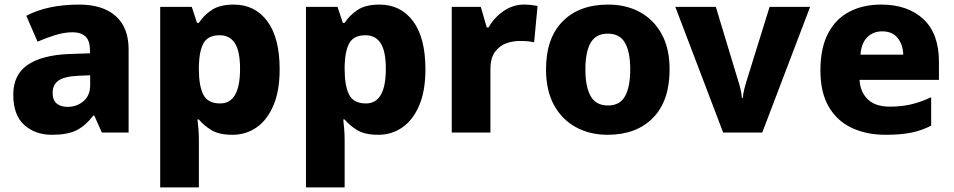

<svg xmlns="http://www.w3.org/2000/svg" viewBox="-20 -579 4167 839"><path d="M326 -559Q429 -559 485.5 -509Q542 -459 542 -363V0H425L392 -74H388Q353 -29 314 -9.5Q275 10 206 10Q134 10 86 -33Q38 -76 38 -165Q38 -252 100 -295Q162 -338 282 -343L373 -346V-359Q373 -402 353 -420Q333 -438 297 -438Q262 -438 222.5 -426Q183 -414 144 -397L95 -510Q140 -534 198 -546.5Q256 -559 326 -559ZM323 -248Q260 -245 235 -226.5Q210 -208 210 -173Q210 -141 228 -126.5Q246 -112 275 -112Q316 -112 345 -137Q374 -162 374 -206V-250Z M1001 -559Q1094 -559 1148 -486.5Q1202 -414 1202 -276Q1202 -182 1175 -118.5Q1148 -55 1101.5 -22.5Q1055 10 996 10Q936 10 902 -11.5Q868 -33 849 -57H843Q845 -39 847 -16Q849 7 849 34V240H680V-549H818L841 -479H849Q870 -512 905.5 -535.5Q941 -559 1001 -559ZM940 -425Q890 -425 870.5 -392Q851 -359 849 -292V-277Q849 -204 868.5 -165.5Q888 -127 942 -127Q1029 -127 1029 -278Q1029 -355 1006.5 -390Q984 -425 940 -425Z M1638 -559Q1731 -559 1785 -486.5Q1839 -414 1839 -276Q1839 -182 1812 -118.5Q1785 -55 1738.5 -22.5Q1692 10 1633 10Q1573 10 1539 -11.5Q1505 -33 1486 -57H1480Q1482 -39 1484 -16Q1486 7 1486 34V240H1317V-549H1455L1478 -479H1486Q1507 -512 1542.5 -535.5Q1578 -559 1638 -559ZM1577 -425Q1527 -425 1507.5 -392Q1488 -359 1486 -292V-277Q1486 -204 1505.5 -165.5Q1525 -127 1579 -127Q1666 -127 1666 -278Q1666 -355 1643.5 -390Q1621 -425 1577 -425Z M2270 -559Q2286 -559 2303 -557Q2320 -555 2329 -553L2314 -394Q2303 -397 2288.5 -398.5Q2274 -400 2250 -400Q2222 -400 2193 -390Q2164 -380 2143.5 -353Q2123 -326 2123 -275V0H1954V-549H2081L2107 -459H2115Q2138 -501 2179.5 -530Q2221 -559 2270 -559Z M2906 -276Q2906 -138 2833.5 -64Q2761 10 2635 10Q2557 10 2496 -23.5Q2435 -57 2400.5 -120.5Q2366 -184 2366 -276Q2366 -412 2438.5 -485.5Q2511 -559 2638 -559Q2716 -559 2776.5 -526Q2837 -493 2871.5 -430Q2906 -367 2906 -276ZM2538 -276Q2538 -200 2561 -159Q2584 -118 2637 -118Q2689 -118 2711.5 -159Q2734 -200 2734 -276Q2734 -352 2711 -392Q2688 -432 2636 -432Q2584 -432 2561 -392Q2538 -352 2538 -276Z M3140 0 2931 -549H3108L3206 -225Q3210 -214 3215.5 -191Q3221 -168 3222 -151H3226Q3227 -169 3232.5 -190Q3238 -211 3242 -224L3343 -549H3520L3311 0Z M3830 -559Q3947 -559 4015 -495.5Q4083 -432 4083 -309V-230H3736Q3739 -177 3772 -145Q3805 -113 3868 -113Q3919 -113 3961.5 -123Q4004 -133 4049 -154V-30Q4009 -9 3963 0.5Q3917 10 3849 10Q3767 10 3702.5 -20Q3638 -50 3601.5 -112.5Q3565 -175 3565 -271Q3565 -368 3598 -432Q3631 -496 3691 -527.5Q3751 -559 3830 -559ZM3835 -442Q3796 -442 3770 -416.5Q3744 -391 3740 -340H3927Q3926 -383 3903 -412.5Q3880 -442 3835 -442Z"/></svg>

Font: Noto Sans Thai Looped ExtraBold
Style: Regular
Weight: 800
Designer: Sasikarn Vongin, Ben Mitchell
Foundry: The Fontpad Ltd
Version: Version 1.001; ttfautohint (v1.8.4.7-5d5b)